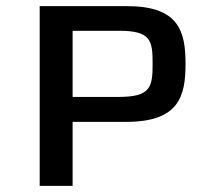

<svg xmlns="http://www.w3.org/2000/svg" viewBox="-20 -604 698 624"><path d="M109 0H216V-208H391C562 -208 583 -292 583 -396C583 -503 561 -584 393 -584H109ZM216 -289V-504H367C471 -504 476 -472 476 -396C476 -320 469 -289 365 -289Z"/></svg>

Font: Saira UNSAM Medium SC
Style: Regular
Weight: 500
Designer: Hector Gatti with collaboration of the Omnibus-Type team
Foundry: Omnibus-Type
Version: Version 1.072;PS 001.072;hotconv 1.0.88;makeotf.lib2.5.64775